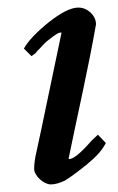

<svg xmlns="http://www.w3.org/2000/svg" viewBox="-20 -462 310 506"><path d="M114 24C126 24 138 20 151 14C164 6 182 -7 207 -27C236 -51 248 -65 259 -85L238 -107L222 -92C193 -59 174 -43 163 -43H161V-45C185 -163 212 -278 233 -398C233 -421 211 -442 187 -442H186C167 -442 141 -429 108 -403C76 -377 54 -354 43 -334L63 -314C70 -319 73 -321 74 -322C79 -330 81 -329 92 -342C99 -350 109 -358 120 -366C126 -370 133 -376 139 -376H142V-375C132 -329 87 -110 77 -66C72 -46 70 -29 70 -17C70 1 95 24 114 24Z"/></svg>

Font: fbb
Style: Bold Italic
Weight: 700
Italic angle: -12°
Designer: David J. Perry, Michael Sharpe
Version: Version 0.991